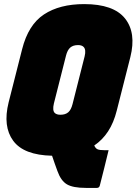

<svg xmlns="http://www.w3.org/2000/svg" viewBox="-20 -740 666 937"><path d="M391 -720Q534 -720 590 -650Q646 -580 616 -461L550 -201Q535 -141 507.5 -99Q480 -57 440 -30Q446 -16 456 -11.5Q466 -7 490 -7H510Q500 36 489 79Q478 122 467 166Q464 177 453 177H399Q336 177 306.5 159.5Q277 142 260 94Q253 75 246.5 56.5Q240 38 234 20Q96 17 44.5 -53Q-7 -123 22 -240L88 -500Q118 -619 194.5 -669.5Q271 -720 391 -720ZM243 -235Q235 -201 247 -189Q256 -180 275 -180Q299 -180 313 -192Q327 -204 334 -232L393 -465Q401 -498 388 -511Q379 -520 361 -520Q337 -520 323 -508Q309 -496 302 -468Z"/></svg>

Font: Recursive Mn Lnr St XBk
Style: Italic
Weight: 1000
Italic angle: -15°
Monospace: yes
Version: Version 1.079;hotconv 1.0.112;makeotfexe 2.5.65598; ttfautoh